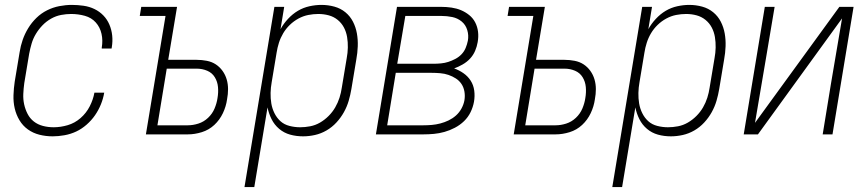

<svg xmlns="http://www.w3.org/2000/svg" viewBox="-20 -548 3540 783"><path d="M195 8Q167 8 141 1.5Q115 -5 94 -20Q73 -35 59.5 -57.5Q46 -80 40 -106Q34 -132 35 -160Q36 -188 40 -215L60 -335Q64 -361 72.5 -385.5Q81 -410 95 -433Q109 -456 128.5 -475Q148 -494 172 -506Q196 -518 222 -523Q248 -528 273 -528Q297 -528 321 -524.5Q345 -521 365.5 -511Q386 -501 401.5 -485Q417 -469 426 -448Q435 -427 437.5 -403.5Q440 -380 436 -356L435 -350H395V-354Q400 -383 394 -410Q388 -437 370.5 -456.5Q353 -476 326 -483.5Q299 -491 270 -491Q250 -491 229 -487Q208 -483 188.5 -472Q169 -461 153.5 -445Q138 -429 126.5 -410Q115 -391 109 -370.5Q103 -350 99 -329L79 -209Q76 -187 75 -165Q74 -143 78.5 -122.5Q83 -102 92.5 -83.5Q102 -65 118 -52.5Q134 -40 155 -34.5Q176 -29 199 -29Q227 -29 256 -37.5Q285 -46 308.5 -66.5Q332 -87 346 -114.5Q360 -142 365 -170H405Q401 -146 391.5 -122.5Q382 -99 367.5 -78Q353 -57 333 -39.5Q313 -22 290.5 -11.5Q268 -1 243 3.5Q218 8 195 8Z M575 0 655 -483H550L556 -520H702L666 -304H782Q803 -304 823.5 -300Q844 -296 860 -285.5Q876 -275 887.5 -259Q899 -243 904.5 -224Q910 -205 910 -184.5Q910 -164 906 -143Q902 -114 889 -86.5Q876 -59 854 -38.5Q832 -18 803 -9Q774 0 746 0ZM622 -37H746Q767 -37 789 -44Q811 -51 828.5 -67.5Q846 -84 855 -105.5Q864 -127 867 -148Q871 -171 869 -193Q867 -215 856 -233Q845 -251 825 -259.5Q805 -268 783 -268H660Z M977 215 1099 -520H1139L1124 -429Q1136 -451 1154.5 -471Q1173 -491 1195 -504Q1217 -517 1242 -522.5Q1267 -528 1291 -528Q1318 -528 1343.5 -521Q1369 -514 1388.5 -498Q1408 -482 1419.5 -459.5Q1431 -437 1435.5 -411.5Q1440 -386 1439 -359Q1438 -332 1433 -305L1413 -185Q1409 -161 1402 -137Q1395 -113 1382.5 -90.5Q1370 -68 1352 -48.5Q1334 -29 1311.5 -16Q1289 -3 1264.5 2.5Q1240 8 1216 8Q1188 8 1163 1Q1138 -6 1118.5 -22.5Q1099 -39 1087.5 -62Q1076 -85 1071 -110L1017 215ZM1204 -29Q1224 -29 1245 -33Q1266 -37 1285 -48Q1304 -59 1320 -75Q1336 -91 1347 -110Q1358 -129 1364.5 -149.5Q1371 -170 1374 -191L1394 -311Q1398 -332 1398.5 -354Q1399 -376 1395.5 -397Q1392 -418 1382.5 -436Q1373 -454 1357 -467Q1341 -480 1320.5 -485.5Q1300 -491 1278 -491Q1258 -491 1237.5 -487Q1217 -483 1197.5 -472.5Q1178 -462 1162 -446.5Q1146 -431 1135 -412.5Q1124 -394 1117.5 -373.5Q1111 -353 1108 -333L1088 -213Q1084 -191 1083.5 -169Q1083 -147 1086.5 -126Q1090 -105 1099.5 -86Q1109 -67 1124 -53.5Q1139 -40 1160.5 -34.5Q1182 -29 1204 -29Z M1707 0H1513L1599 -520H1780Q1801 -520 1821.5 -517Q1842 -514 1860 -506.5Q1878 -499 1893.5 -486.5Q1909 -474 1918 -456.5Q1927 -439 1929.5 -418.5Q1932 -398 1928 -376Q1925 -358 1917.5 -340.5Q1910 -323 1897 -309Q1884 -295 1866.5 -285Q1849 -275 1832 -269Q1852 -262 1870 -249.5Q1888 -237 1899.5 -219Q1911 -201 1914 -178.5Q1917 -156 1913 -133Q1909 -111 1899 -90.5Q1889 -70 1872.5 -54Q1856 -38 1835 -27Q1814 -16 1792.5 -10Q1771 -4 1749.5 -2Q1728 0 1707 0ZM1600 -288H1749Q1763 -288 1778.5 -289.5Q1794 -291 1808 -295.5Q1822 -300 1836.5 -307.5Q1851 -315 1862 -326.5Q1873 -338 1879 -352.5Q1885 -367 1888 -382Q1892 -404 1885.5 -425.5Q1879 -447 1862.5 -460.5Q1846 -474 1824.5 -478.5Q1803 -483 1780 -483H1633ZM1559 -37H1707Q1724 -37 1741 -38.5Q1758 -40 1775.5 -44.5Q1793 -49 1809.5 -57Q1826 -65 1839.5 -77Q1853 -89 1862 -105.5Q1871 -122 1874 -139Q1877 -157 1874 -174.5Q1871 -192 1862 -205.5Q1853 -219 1839 -228Q1825 -237 1809 -242.5Q1793 -248 1775 -249.5Q1757 -251 1740 -251H1594Z M2075 0 2155 -483H2050L2056 -520H2202L2166 -304H2282Q2303 -304 2323.5 -300Q2344 -296 2360 -285.5Q2376 -275 2387.5 -259Q2399 -243 2404.5 -224Q2410 -205 2410 -184.5Q2410 -164 2406 -143Q2402 -114 2389 -86.5Q2376 -59 2354 -38.5Q2332 -18 2303 -9Q2274 0 2246 0ZM2122 -37H2246Q2267 -37 2289 -44Q2311 -51 2328.5 -67.5Q2346 -84 2355 -105.5Q2364 -127 2367 -148Q2371 -171 2369 -193Q2367 -215 2356 -233Q2345 -251 2325 -259.5Q2305 -268 2283 -268H2160Z M2477 215 2599 -520H2639L2624 -429Q2636 -451 2654.5 -471Q2673 -491 2695 -504Q2717 -517 2742 -522.5Q2767 -528 2791 -528Q2818 -528 2843.5 -521Q2869 -514 2888.5 -498Q2908 -482 2919.5 -459.5Q2931 -437 2935.5 -411.5Q2940 -386 2939 -359Q2938 -332 2933 -305L2913 -185Q2909 -161 2902 -137Q2895 -113 2882.5 -90.5Q2870 -68 2852 -48.5Q2834 -29 2811.5 -16Q2789 -3 2764.5 2.5Q2740 8 2716 8Q2688 8 2663 1Q2638 -6 2618.5 -22.5Q2599 -39 2587.5 -62Q2576 -85 2571 -110L2517 215ZM2704 -29Q2724 -29 2745 -33Q2766 -37 2785 -48Q2804 -59 2820 -75Q2836 -91 2847 -110Q2858 -129 2864.5 -149.5Q2871 -170 2874 -191L2894 -311Q2898 -332 2898.5 -354Q2899 -376 2895.5 -397Q2892 -418 2882.5 -436Q2873 -454 2857 -467Q2841 -480 2820.5 -485.5Q2800 -491 2778 -491Q2758 -491 2737.5 -487Q2717 -483 2697.5 -472.5Q2678 -462 2662 -446.5Q2646 -431 2635 -412.5Q2624 -394 2617.5 -373.5Q2611 -353 2608 -333L2588 -213Q2584 -191 2583.5 -169Q2583 -147 2586.5 -126Q2590 -105 2599.5 -86Q2609 -67 2624 -53.5Q2639 -40 2660.5 -34.5Q2682 -29 2704 -29Z M3013 0 3099 -520H3139L3104 -312Q3093 -246 3081.5 -179.5Q3070 -113 3059 -47L3403 -520H3461L3375 0H3335L3369 -208Q3380 -274 3391.5 -340.5Q3403 -407 3414 -473L3071 0Z"/></svg>

Font: Iosevka Term Curly XLt Obl
Style: Regular
Weight: 200
Italic angle: -9°
Designer: Belleve Invis
Foundry: Belleve Invis
Version: Version 32.3.0